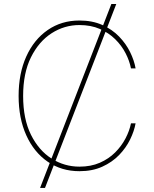

<svg xmlns="http://www.w3.org/2000/svg" viewBox="-20 -839 763 952"><path d="M178.7 92.8 532.2 -819.3H556.6L203.1 92.8ZM374 9.8Q284.7 9.8 216.6 -37.1Q148.4 -84 110.4 -168Q72.3 -252 72.3 -363.3Q72.3 -475.1 110.4 -559.1Q148.4 -643.1 216.6 -690.2Q284.7 -737.3 374 -737.3Q438 -737.3 487.1 -715.3Q536.1 -693.4 570.6 -657.7Q605 -622.1 625.2 -580.6Q645.5 -539.1 652.3 -500H629.4Q622.1 -537.6 602.5 -575.4Q583 -613.3 551 -644.8Q519 -676.3 474.9 -695.6Q430.7 -714.8 374 -714.8Q299.3 -714.8 235.8 -674.1Q172.4 -633.3 133.5 -554.9Q94.7 -476.6 94.7 -363.3Q94.7 -249 133.5 -170.9Q172.4 -92.8 235.8 -52.7Q299.3 -12.7 374 -12.7Q430.7 -12.7 474.9 -32Q519 -51.3 550.8 -83Q582.5 -114.7 602.3 -152.6Q622.1 -190.4 629.4 -227.5H652.3Q645.5 -189 625.2 -147.5Q605 -106 570.6 -70.3Q536.1 -34.7 487.1 -12.5Q438 9.8 374 9.8Z"/></svg>

Font: Inter Thin
Style: Regular
Weight: 250
Designer: Rasmus Andersson
Foundry: rsms
Version: Version 4.001;git-66647c0bb